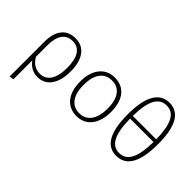

<svg xmlns="http://www.w3.org/2000/svg" viewBox="-121 -1324 2068 2068"><g transform="rotate(45 912.5 -290.5)"><path d="M319 -575C175 -575 107 -470 107 -313V219L157 211V-77C192 -24 251 12 322 12C453 12 534 -97 534 -285C534 -464 459 -575 319 -575ZM315 -32C246 -32 191 -69 157 -133V-306C157 -447 207 -532 319 -532C424 -532 480 -448 480 -285C480 -116 418 -32 315 -32Z M917 -575C773 -575 682 -464 682 -281C682 -99 770 12 916 12C1060 12 1150 -99 1150 -284C1150 -470 1063 -575 917 -575ZM917 -531C1031 -531 1098 -447 1098 -284C1098 -118 1028 -31 916 -31C802 -31 734 -119 734 -281C734 -447 805 -531 917 -531Z M1525 -800C1373 -800 1294 -661 1294 -397C1294 -129 1366 12 1521 12C1682 12 1753 -132 1753 -400C1753 -658 1681 -800 1525 -800ZM1525 -757C1644 -757 1698 -648 1702 -419H1345C1349 -649 1405 -757 1525 -757ZM1521 -32C1405 -32 1347 -145 1345 -378H1702C1698 -143 1644 -32 1521 -32Z"/></g></svg>

Font: Glow Sans SC Normal Light
Style: Regular
Weight: 300
Designer: Ryoko NISHIZUKA (kana, bopomofo & ideographs); Paul D. Hunt (Latin, Greek & Cyrillic); Sandoll Communications, Soo-young
Version: Version 0.93